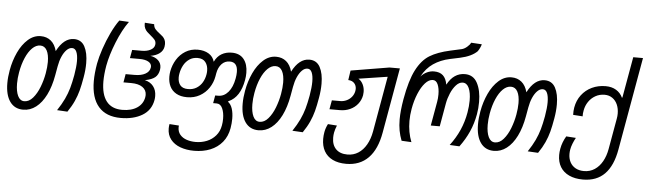

<svg xmlns="http://www.w3.org/2000/svg" viewBox="-56 -1021 4922 1463"><g transform="rotate(5 2404.5 -290.0)"><path d="M0.5 -178Q0.5 -225 10 -277.5Q23 -351 52.8 -414.8Q82.5 -478.5 126.5 -517.5Q170.5 -556.5 224 -556.5Q269.5 -556.5 301.2 -530.5Q333 -504.5 346.5 -453Q400 -556.5 478 -556.5Q534 -556.5 560 -508.2Q586 -460 586 -381Q586 -329 576 -273Q565.5 -212 554.5 -170.2Q543.5 -128.5 525 -87.5Q506.5 -46.5 475.5 -1L396 -5.5Q429 -55 449 -97.5Q469 -140 481 -182.5Q493 -225 503.5 -283Q514.5 -347.5 514.5 -390.5Q514.5 -436.5 503.2 -461.8Q492 -487 469.5 -487Q447.5 -487 427.8 -467.2Q408 -447.5 393.2 -413.8Q378.5 -380 371.5 -339.5L359 -270Q343.5 -182 311.8 -118.2Q280 -54.5 235.5 -20.5Q191 13.5 138 13.5Q72 13.5 36.2 -37Q0.5 -87.5 0.5 -178ZM285.5 -277.5Q294 -326 294 -364.5Q294 -421 276.8 -453Q259.5 -485 226 -485Q194 -485 165.2 -457Q136.5 -429 115 -379.5Q93.5 -330 82.5 -267.5Q74.5 -223 74.5 -181Q74.5 -122 91.5 -86.8Q108.5 -51.5 141 -51.5Q177 -51.5 206.5 -85.8Q236 -120 256 -171.8Q276 -223.5 285.5 -277.5Z M655.5 -251.5Q655.5 -310.5 668.5 -385.5Q677.5 -435 699.2 -499.8Q721 -564.5 750.2 -625.8Q779.5 -687 809 -727L883 -723Q834.5 -656 794.8 -557Q755 -458 740 -375.5Q728.5 -307.5 728.5 -255.5Q728.5 -155 769 -103Q809.5 -51 889.5 -51Q960 -51 1004 -80.8Q1048 -110.5 1057 -162.5Q1058.5 -171.5 1058.5 -179Q1058.5 -217 1027.5 -238.8Q996.5 -260.5 941 -260.5H881.5L892.5 -324.5H961.5Q1011 -324.5 1042.5 -341.8Q1074 -359 1079 -389.5L1080 -398Q1080 -421.5 1055.8 -435.2Q1031.5 -449 988 -449H914.5L926 -512.5H998.5Q1039.5 -512.5 1066.5 -527Q1093.5 -541.5 1097.5 -565.5Q1098 -570.5 1098.5 -575.5Q1098.5 -593 1088.2 -605.2Q1078 -617.5 1056.5 -635Q1039.5 -649 1029 -659Q1018.5 -669 1011.2 -683.8Q1004 -698.5 1004 -717.5Q1004 -724 1004.5 -727.5L1076 -722.5Q1077.5 -700 1089 -686.2Q1100.5 -672.5 1122.5 -656Q1138.5 -644 1148.2 -634.8Q1158 -625.5 1164.8 -611.5Q1171.5 -597.5 1171.5 -578.5Q1171.5 -567.5 1169.5 -557.5Q1164 -527.5 1138.5 -507.5Q1113 -487.5 1070 -480L1065.5 -480.5Q1106 -474 1129 -452Q1152 -430 1152 -397Q1152 -388.5 1150.5 -379.5Q1144 -342 1120.5 -322.2Q1097 -302.5 1047.5 -292.5L1042 -291.5Q1084 -282.5 1107.8 -252.2Q1131.5 -222 1131.5 -177.5Q1131.5 -160.5 1129 -147.5Q1115 -68 1048.2 -28.2Q981.5 11.5 884.5 11.5Q772 11.5 713.8 -55.5Q655.5 -122.5 655.5 -251.5Z M1255.5 59Q1255.5 43 1258.5 25.5L1331 30.5Q1330 39.5 1330 44Q1330 78 1349.2 100.5Q1368.5 123 1400 133.5Q1431.5 144 1468.5 144Q1513.5 144 1553.5 128Q1593.5 112 1621.5 79.5Q1649.5 47 1657.5 0.5Q1662 -23.5 1662 -50.5Q1662 -97.5 1647.2 -130Q1632.5 -162.5 1603 -162.5H1576L1586.5 -222H1609.5Q1654 -222 1686.2 -259.8Q1718.5 -297.5 1730.5 -364.5Q1735.5 -391 1735.5 -414Q1735.5 -489.5 1675 -489.5Q1638 -489.5 1613 -462.8Q1588 -436 1580 -391.5L1576 -368Q1567.5 -319.5 1540.5 -279Q1513.5 -238.5 1470.5 -214.2Q1427.5 -190 1373.5 -190Q1324.5 -190 1291.2 -208.8Q1258 -227.5 1242 -260Q1226 -292.5 1226 -334Q1226 -356 1229.5 -375.5Q1238.5 -424.5 1264 -466Q1289.5 -507.5 1330.5 -532.8Q1371.5 -558 1424 -558Q1473.5 -558 1508 -537Q1542.5 -516 1553 -477Q1572.5 -518 1606.2 -538Q1640 -558 1684.5 -558Q1745 -558 1776.5 -519Q1808 -480 1808 -414Q1808 -386 1803 -359Q1779.5 -226.5 1692.5 -188L1687 -183.5Q1710 -167 1720.8 -133.5Q1731.5 -100 1731.5 -56.5Q1731.5 -22 1725 16Q1714 79.5 1677.8 123.5Q1641.5 167.5 1586.2 189.8Q1531 212 1462.5 212Q1404 212 1357 194.8Q1310 177.5 1282.8 143Q1255.5 108.5 1255.5 59ZM1506.5 -375.5Q1509 -387.5 1509 -404.5Q1509 -443.5 1489.2 -469.2Q1469.5 -495 1428.5 -495Q1391.5 -495 1364.8 -476.2Q1338 -457.5 1322.2 -428.2Q1306.5 -399 1300.5 -365.5Q1297.5 -350 1297.5 -335Q1297.5 -298 1316.2 -275.2Q1335 -252.5 1375.5 -252.5Q1413.5 -252.5 1441 -269.8Q1468.5 -287 1484.8 -314.8Q1501 -342.5 1506.5 -375.5Z M1800.5 -178Q1800.5 -225 1810 -277.5Q1823 -351 1852.8 -414.8Q1882.5 -478.5 1926.5 -517.5Q1970.5 -556.5 2024 -556.5Q2069.5 -556.5 2101.2 -530.5Q2133 -504.5 2146.5 -453Q2200 -556.5 2278 -556.5Q2334 -556.5 2360 -508.2Q2386 -460 2386 -381Q2386 -329 2376 -273Q2365.5 -212 2354.5 -170.2Q2343.5 -128.5 2325 -87.5Q2306.5 -46.5 2275.5 -1L2196 -5.5Q2229 -55 2249 -97.5Q2269 -140 2281 -182.5Q2293 -225 2303.5 -283Q2314.5 -347.5 2314.5 -390.5Q2314.5 -436.5 2303.2 -461.8Q2292 -487 2269.5 -487Q2247.5 -487 2227.8 -467.2Q2208 -447.5 2193.2 -413.8Q2178.5 -380 2171.5 -339.5L2159 -270Q2143.5 -182 2111.8 -118.2Q2080 -54.5 2035.5 -20.5Q1991 13.5 1938 13.5Q1872 13.5 1836.2 -37Q1800.5 -87.5 1800.5 -178ZM2085.5 -277.5Q2094 -326 2094 -364.5Q2094 -421 2076.8 -453Q2059.5 -485 2026 -485Q1994 -485 1965.2 -457Q1936.5 -429 1915 -379.5Q1893.5 -330 1882.5 -267.5Q1874.5 -223 1874.5 -181Q1874.5 -122 1891.5 -86.8Q1908.5 -51.5 1941 -51.5Q1977 -51.5 2006.5 -85.8Q2036 -120 2056 -171.8Q2076 -223.5 2085.5 -277.5Z M2435 35.5Q2435 9 2440 -18Q2445.5 -48.5 2461.5 -79.5L2530.5 -74.5Q2518 -43.5 2513.5 -19.5Q2510 0 2510 19.5Q2510 75.5 2541.2 107Q2572.5 138.5 2629 138.5Q2675 138.5 2711.8 115Q2748.5 91.5 2773.2 48.2Q2798 5 2808.5 -53L2883.5 -478.5L2663 -444.5Q2685.5 -430.5 2698.2 -404.5Q2711 -378.5 2711 -347Q2711 -333.5 2709 -322Q2702 -284 2678.8 -254.8Q2655.5 -225.5 2620.2 -209.5Q2585 -193.5 2543.5 -193.5H2463L2475.5 -262.5H2539Q2565 -262.5 2588.2 -273.5Q2611.5 -284.5 2627.2 -304.2Q2643 -324 2647.5 -349Q2649 -356.5 2649 -364.5Q2649 -390.5 2633 -408.2Q2617 -426 2586.5 -427.5L2597.5 -501L2891 -550H2970.5L2882.5 -52Q2860 77.5 2795 143.8Q2730 210 2625.5 210Q2564.5 210 2521.8 189Q2479 168 2457 128.8Q2435 89.5 2435 35.5Z M3002.5 -163.5Q3002.5 -228 3018 -318Q3044 -465 3085.2 -544.8Q3126.5 -624.5 3185.2 -660.8Q3244 -697 3341 -718.5L3427 -737.5Q3446.5 -742 3466.8 -759Q3487 -776 3494.5 -792.5L3576.5 -787.5Q3569 -760 3550.5 -732.5Q3508 -690 3420.5 -671L3345 -655Q3272.5 -639.5 3218.8 -602.8Q3165 -566 3131 -501.5Q3152 -525.5 3178.5 -537.8Q3205 -550 3231.5 -550Q3276 -550 3300.8 -527.2Q3325.5 -504.5 3333.5 -457.5Q3382.5 -550 3468.5 -550Q3533 -550 3563.5 -492.8Q3594 -435.5 3594 -347.5Q3594 -298.5 3586 -254Q3573 -181 3545.2 -118.8Q3517.5 -56.5 3474 2L3399.5 -2Q3444 -60.5 3472.2 -124.2Q3500.5 -188 3513 -260Q3521.5 -310 3521.5 -352.5Q3521.5 -412.5 3505.2 -448.2Q3489 -484 3457.5 -484Q3430.5 -484 3406.8 -458Q3383 -432 3366.5 -393Q3350 -354 3343 -315.5L3311.5 -137H3243L3275.5 -320.5Q3280.5 -347.5 3280.5 -378Q3280.5 -424 3267.5 -454Q3254.5 -484 3229 -484Q3198.5 -484 3170 -452.2Q3141.5 -420.5 3119.5 -367.2Q3097.5 -314 3086.5 -251Q3078 -203 3078 -158Q3078 -71 3107 2L3031.5 -2Q3017 -39 3009.8 -77.8Q3002.5 -116.5 3002.5 -163.5Z M3600.5 -178Q3600.5 -225 3610 -277.5Q3623 -351 3652.8 -414.8Q3682.5 -478.5 3726.5 -517.5Q3770.5 -556.5 3824 -556.5Q3869.5 -556.5 3901.2 -530.5Q3933 -504.5 3946.5 -453Q4000 -556.5 4078 -556.5Q4134 -556.5 4160 -508.2Q4186 -460 4186 -381Q4186 -329 4176 -273Q4165.5 -212 4154.5 -170.2Q4143.5 -128.5 4125 -87.5Q4106.5 -46.5 4075.5 -1L3996 -5.5Q4029 -55 4049 -97.5Q4069 -140 4081 -182.5Q4093 -225 4103.5 -283Q4114.5 -347.5 4114.5 -390.5Q4114.5 -436.5 4103.2 -461.8Q4092 -487 4069.5 -487Q4047.5 -487 4027.8 -467.2Q4008 -447.5 3993.2 -413.8Q3978.5 -380 3971.5 -339.5L3959 -270Q3943.5 -182 3911.8 -118.2Q3880 -54.5 3835.5 -20.5Q3791 13.5 3738 13.5Q3672 13.5 3636.2 -37Q3600.5 -87.5 3600.5 -178ZM3885.5 -277.5Q3894 -326 3894 -364.5Q3894 -421 3876.8 -453Q3859.5 -485 3826 -485Q3794 -485 3765.2 -457Q3736.5 -429 3715 -379.5Q3693.5 -330 3682.5 -267.5Q3674.5 -223 3674.5 -181Q3674.5 -122 3691.5 -86.8Q3708.5 -51.5 3741 -51.5Q3777 -51.5 3806.5 -85.8Q3836 -120 3856 -171.8Q3876 -223.5 3885.5 -277.5Z M4237 1Q4237 -21.5 4241.5 -47Q4250.5 -97.5 4278.5 -144.5L4352.5 -139.5Q4340 -117 4330.5 -92.8Q4321 -68.5 4317.5 -48Q4314.5 -31 4314.5 -14.5Q4314.5 21.5 4329 49Q4343.5 76.5 4371 91.8Q4398.5 107 4435.5 107Q4481 107 4516.8 83.5Q4552.5 60 4575.8 18.5Q4599 -23 4608.5 -76.5L4650.5 -313.5Q4654 -331.5 4654 -352Q4654 -389.5 4640.8 -420Q4627.5 -450.5 4602.2 -468.2Q4577 -486 4542.5 -486Q4503.5 -486 4472 -468Q4440.5 -450 4420.2 -420Q4400 -390 4393.5 -354Q4388.5 -329.5 4389.5 -307.5L4316.5 -312.5Q4315.5 -343.5 4320 -369Q4329.5 -424 4361 -465.5Q4392.5 -507 4440 -529.5Q4487.5 -552 4545 -552Q4592 -552 4625.5 -531.5Q4659 -511 4675.5 -475L4679 -477L4734.5 -790H4809L4683.5 -80.5Q4661.5 45.5 4599.5 108.8Q4537.5 172 4433 172Q4372 172 4327.8 151.5Q4283.5 131 4260.2 92.5Q4237 54 4237 1Z"/></g></svg>

Font: JuliaMono Light
Style: Italic
Weight: 300
Italic angle: -9°
Monospace: yes
Designer: cormullion
Foundry: corm
Version: Version 0.054; ttfautohint (v1.8.4)